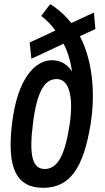

<svg xmlns="http://www.w3.org/2000/svg" viewBox="-20 -858 501 918"><path d="M130 -577 284 -649C304 -610 318 -565 324 -516C305 -547 274 -570 228 -570C152 -570 63 -490 37 -263C13 -56 57 40 187 40C315 40 379 -56 413 -263C433 -386 431 -552 362 -685L436 -719L429 -798L321 -748C294 -782 261 -813 220 -838L177 -782C201 -764 225 -740 245 -712L122 -655ZM313 -263C291 -116 255 -50 194 -50C134 -50 119 -117 137 -263C157 -428 196 -480 251 -480C315 -480 331 -385 313 -263Z"/></svg>

Font: Smiley Sans Oblique
Style: Regular
Weight: 400
Italic angle: -8°
Designer: oooooohmygosh, Nagisa Chen, Janine Sui, Heda Shi, Jian Li
Foundry: atelierAnchor
Version: Version 2.0.1